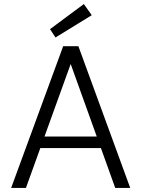

<svg xmlns="http://www.w3.org/2000/svg" viewBox="-20 -928 698 948"><path d="M35 0 292 -700H367L623 0H549L329 -612L108 0ZM149 -197 169 -254H486L507 -197ZM254 -743 227 -784 394 -908 433 -853Z"/></svg>

Font: DM Sans 9pt Light
Style: Regular
Weight: 300
Version: Version 4.004;gftools[0.9.30]